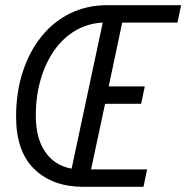

<svg xmlns="http://www.w3.org/2000/svg" viewBox="-20 -720 718 740"><path d="M301 0Q183 0 112.5 -68Q42 -136 42 -270Q42 -364 67.5 -442.5Q93 -521 139.5 -579Q186 -637 250.5 -668.5Q315 -700 393 -700H678L664 -633H451L399 -387H538L524 -320H385L331 -67H547L533 0ZM256 -70 376 -633Q318 -630 270.5 -602Q223 -574 189 -525.5Q155 -477 136.5 -413Q118 -349 118 -274Q118 -188 154 -135Q190 -82 256 -70Z"/></svg>

Font: Red Hat Mono
Style: Italic
Weight: 300
Italic angle: -12°
Monospace: yes
Designer: Pentagram, MCKL
Foundry: Pentagram, MCKL
Version: Version 1.023